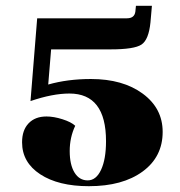

<svg xmlns="http://www.w3.org/2000/svg" viewBox="-20 -629 621 661"><path d="M286 12Q181 12 118.5 -29Q56 -70 56 -139Q56 -181 78.5 -204.5Q101 -228 140 -228Q165 -228 195 -218.5Q225 -209 239 -196Q220 -156 220 -109Q220 -62 236.5 -35Q253 -8 282 -8Q311 -8 328 -44.5Q345 -81 345 -143Q345 -307 219 -307Q161 -307 85 -281L108 -566H417Q443 -566 446 -589L448 -609H503L498 -552Q492 -492 467 -475.5Q442 -459 361 -459H156L146 -338Q213 -357 293 -357Q403 -357 471.5 -306.5Q540 -256 540 -175Q540 -89 471 -38.5Q402 12 286 12Z"/></svg>

Font: Arapey Black-Display
Style: Regular
Weight: 900
Designer: Eduardo Rodriguez Tunni
Foundry: Eduardo Rodriguez Tunni
Version: Version 4.000